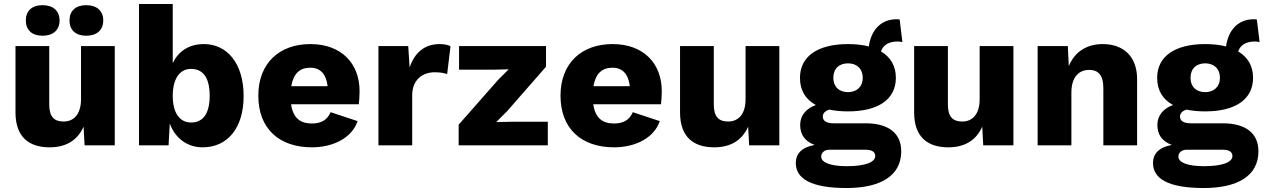

<svg xmlns="http://www.w3.org/2000/svg" viewBox="-20 -732 6365 967"><path d="M194 -706C141 -706 110 -677 110 -629C110 -581 141 -552 194 -552C248 -552 280 -581 280 -629C280 -677 248 -706 194 -706ZM414 -706C361 -706 330 -677 330 -629C330 -581 361 -552 414 -552C468 -552 500 -581 500 -629C500 -677 468 -706 414 -706ZM230 10C311 10 370 -24 401 -94L406 0H558V-500H388V-232C388 -154 349 -120 301 -120C254 -120 228 -142 228 -206V-500H58V-166C58 -40 128 10 230 10Z M1001 10C1124 10 1207 -85 1207 -248C1207 -414 1123 -510 1007 -510C929 -510 877 -471 850 -414V-712H680V0H829L835 -110C861 -39 920 10 1001 10ZM942 -115C886 -115 850 -162 850 -249C850 -334 884 -385 942 -385C1001 -385 1036 -343 1036 -250C1036 -157 1001 -115 942 -115Z M1551 10C1656 10 1752 -36 1781 -122L1645 -167C1630 -131 1601 -110 1551 -110C1493 -110 1456 -137 1446 -207H1787C1789 -223 1791 -248 1791 -273C1791 -411 1701 -510 1543 -510C1388 -510 1281 -415 1281 -250C1281 -85 1385 10 1551 10ZM1543 -391C1594 -391 1623 -358 1630 -298H1447C1458 -362 1490 -391 1543 -391Z M1886 0H2056V-252C2056 -330 2108 -368 2169 -368C2198 -368 2218 -364 2232 -359L2249 -499C2238 -505 2220 -510 2195 -510C2117 -510 2068 -466 2043 -392L2036 -500H1886Z M2290 0H2739V-119H2567L2479 -117L2534 -172L2730 -396V-500H2292V-381H2463L2542 -383L2489 -330L2290 -104Z M3073 10C3178 10 3274 -36 3303 -122L3167 -167C3152 -131 3123 -110 3073 -110C3015 -110 2978 -137 2968 -207H3309C3311 -223 3313 -248 3313 -273C3313 -411 3223 -510 3065 -510C2910 -510 2803 -415 2803 -250C2803 -85 2907 10 3073 10ZM3065 -391C3116 -391 3145 -358 3152 -298H2969C2980 -362 3012 -391 3065 -391Z M3577 10C3658 10 3717 -24 3748 -94L3753 0H3905V-500H3735V-232C3735 -154 3696 -120 3648 -120C3601 -120 3575 -142 3575 -206V-500H3405V-166C3405 -40 3475 10 3577 10Z M4339 -111H4180C4142 -111 4124 -123 4124 -145C4124 -160 4134 -173 4157 -180C4185 -174 4216 -171 4251 -171C4404 -171 4492 -232 4492 -340C4492 -399 4466 -444 4417 -473C4427 -503 4454 -523 4501 -523C4508 -523 4516 -522 4525 -520L4511 -634C4505 -635 4499 -635 4495 -635C4409 -635 4365 -570 4356 -498C4325 -506 4290 -510 4251 -510C4098 -510 4009 -448 4009 -340C4009 -278 4036 -232 4089 -203C4040 -186 4010 -150 4010 -103C4010 -54 4034 -20 4083 -2C4016 10 3988 44 3988 89C3988 167 4063 215 4244 215C4412 215 4519 155 4519 30C4519 -61 4455 -111 4339 -111ZM4251 -413C4294 -413 4325 -387 4325 -340C4325 -294 4294 -268 4251 -268C4207 -268 4177 -294 4177 -340C4177 -387 4207 -413 4251 -413ZM4245 105C4164 105 4116 87 4116 57C4116 37 4132 22 4158 22H4337C4375 22 4388 35 4388 54C4388 84 4341 105 4245 105Z M4756 10C4837 10 4896 -24 4927 -94L4932 0H5084V-500H4914V-232C4914 -154 4875 -120 4827 -120C4780 -120 4754 -142 4754 -206V-500H4584V-166C4584 -40 4654 10 4756 10Z M5206 0H5376V-265C5376 -348 5417 -380 5466 -380C5508 -380 5537 -357 5537 -288V0H5707V-333C5707 -449 5637 -510 5534 -510C5454 -510 5393 -472 5363 -399L5358 -500H5206Z M6138 -111H5979C5941 -111 5923 -123 5923 -145C5923 -160 5933 -173 5956 -180C5984 -174 6015 -171 6050 -171C6203 -171 6291 -232 6291 -340C6291 -399 6265 -444 6216 -473C6226 -503 6253 -523 6300 -523C6307 -523 6315 -522 6324 -520L6310 -634C6304 -635 6298 -635 6294 -635C6208 -635 6164 -570 6155 -498C6124 -506 6089 -510 6050 -510C5897 -510 5808 -448 5808 -340C5808 -278 5835 -232 5888 -203C5839 -186 5809 -150 5809 -103C5809 -54 5833 -20 5882 -2C5815 10 5787 44 5787 89C5787 167 5862 215 6043 215C6211 215 6318 155 6318 30C6318 -61 6254 -111 6138 -111ZM6050 -413C6093 -413 6124 -387 6124 -340C6124 -294 6093 -268 6050 -268C6006 -268 5976 -294 5976 -340C5976 -387 6006 -413 6050 -413ZM6044 105C5963 105 5915 87 5915 57C5915 37 5931 22 5957 22H6136C6174 22 6187 35 6187 54C6187 84 6140 105 6044 105Z"/></svg>

Font: Work Sans
Style: Bold
Weight: 700
Designer: Wei Huang
Foundry: Wei Huang
Version: Version 2.012